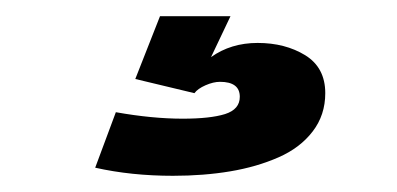

<svg xmlns="http://www.w3.org/2000/svg" viewBox="-20 -20 490 237"><path d="M177.5 0H264.5L240.5 50.5Q265 33 298 33Q332 33 356.8 48.2Q381.5 63.5 381.5 95Q381.5 122 366 142.2Q350.5 162.5 323.8 174.2Q297 186 264.2 191.5Q231.5 197 193.5 197Q142 197 97.5 187L123 118.5Q168 126.5 205.5 126.5Q239.5 126.5 257.8 120.8Q276 115 276 99.5Q276 81 251.5 81Q243.5 81 233.8 85.2Q224 89.5 220 95L147 77.5Z"/></svg>

Font: League Mono Condensed
Style: Bold
Weight: 700
Width: 1
Designer: Tyler Finck
Foundry: The League of Moveable Type / Tyler Finck
Version: Version 2.210